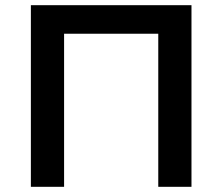

<svg xmlns="http://www.w3.org/2000/svg" viewBox="-20 -720 857 740"><path d="M718 -700V0H590V-590H227V0H99V-700Z"/></svg>

Font: APTA Sans SemiBold
Style: Bold
Weight: 600
Version: Version 7.200